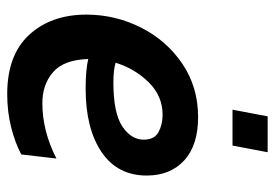

<svg xmlns="http://www.w3.org/2000/svg" viewBox="-132 -602 744 519"><g transform="rotate(90 239.5 -342.0)"><path d="M19 -204Q19 -282 54 -351.5Q89 -421 152 -463.5Q215 -506 296 -506Q372 -506 413 -468.5Q454 -431 454 -367Q454 -288 390.5 -245Q327 -202 219 -202Q169 -202 139 -209Q141 -143 174.5 -114Q208 -85 258 -85Q334 -85 408 -123L397 -28Q365 -11 323 -0.5Q281 10 234 10Q128 10 73.5 -49.5Q19 -109 19 -204ZM357 -359Q357 -388 336.5 -399Q316 -410 290 -410Q239 -410 202 -372.5Q165 -335 149 -283Q169 -277 202 -277Q285 -277 321 -301Q357 -325 357 -359ZM294 -694H391L373 -599H276Z"/></g></svg>

Font: Cabin SemiBold
Style: Italic
Weight: 600
Italic angle: -7°
Designer: Pablo Impallari
Foundry: Pablo Impallari. http://www.impallari.com Igino Marini. http://www.ikern.com
Version: Version 2.200